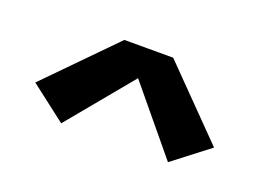

<svg xmlns="http://www.w3.org/2000/svg" viewBox="-49 -800 599 436"><g transform="rotate(20 250.0 -582.5)"><path d="M121 -469 34 -536 191 -696H309L466 -536L379 -469L250 -625Z"/></g></svg>

Font: Iosevka Slab
Style: Bold
Weight: 700
Monospace: yes
Designer: Belleve Invis
Foundry: Belleve Invis
Version: Version 11.1.1; ttfautohint (v1.8.3)